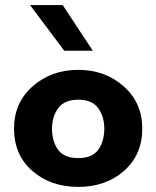

<svg xmlns="http://www.w3.org/2000/svg" viewBox="-20 -724 613 753"><path d="M98 -704H226L344 -525H232ZM287 -104Q342 -104 365.5 -137Q389 -170 389 -219Q389 -267 365 -300Q341 -333 287 -333Q233 -333 208.5 -300Q184 -267 184 -219Q184 -170 207.5 -137Q231 -104 287 -104ZM287 -450Q392 -450 465 -385.5Q538 -321 538 -220Q538 -117 466.5 -54Q395 9 287 9Q179 9 107 -53.5Q35 -116 35 -220Q35 -321 108 -385.5Q181 -450 287 -450Z"/></svg>

Font: Puffins on Iceburgs(2)
Style: on-Iceburgs-Bold
Weight: 700
Version: Version 1.0